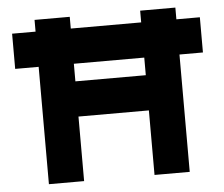

<svg xmlns="http://www.w3.org/2000/svg" viewBox="-51 -757 951 815"><g transform="rotate(-5 425.0 -350.0)"><path d="M25 -650V-500H125V0H275V-275H575V0H725V-500H825V-650H725V-700H575V-650H275V-700H125V-650ZM275 -425V-500H575V-425Z"/></g></svg>

Font: LS-VG5000 Bold
Style: Regular
Weight: 400
Designer: Justin Bihan, 2021
Foundry: Justin Bihan, 2021
Version: Version 1.000;Glyphs 3.1.2 (3151)